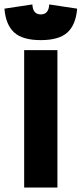

<svg xmlns="http://www.w3.org/2000/svg" viewBox="-41 -846 368 866"><path d="M-21 -807 105 -826Q107 -781 143 -781Q179 -781 181 -826L307 -807Q301 -734 263 -699.5Q225 -665 143 -665Q61 -665 23 -699.5Q-15 -734 -21 -807ZM68 -620H218V0H68Z"/></svg>

Font: Athiti
Style: Bold
Weight: 700
Designer: CadsonDemak Team
Foundry: CadsonDemak
Version: Version 1.033